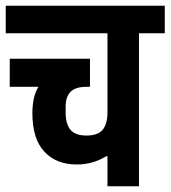

<svg xmlns="http://www.w3.org/2000/svg" viewBox="-30 -650 595 670"><path d="M545 -534H455V0H345V-105H341Q294 -76 238 -76Q166 -76 124.5 -121Q83 -166 83 -255Q83 -313 104 -347H4V-445H284V-347H272Q233 -347 216 -329.5Q199 -312 199 -278V-258Q199 -217 216 -197Q233 -177 272 -177Q311 -177 328 -197Q345 -217 345 -258V-534H-10V-630H545Z"/></svg>

Font: Pragati Narrow
Style: Bold
Weight: 700
Designer: Hector Gatti, Marcela Romero, Pablo Cosgaya and Nicolas Silva
Foundry: Omnibus-Type
Version: Version 1.010; ttfautohint (v1.3)